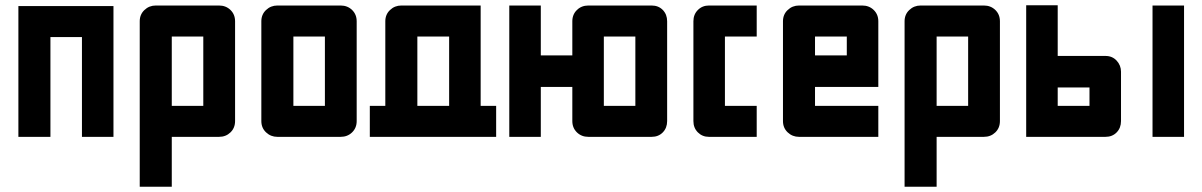

<svg xmlns="http://www.w3.org/2000/svg" viewBox="-20 -521 4578 731"><path d="M292 -380H172V0H50V-498H412V0H292Z M512 -440Q512 -466 530 -483Q548 -500 573 -500H814Q840 -500 857.5 -483Q875 -466 875 -440V-60Q875 -34 857.5 -17Q840 0 814 0H634V190H512ZM634 -118H754V-382H634Z M1036 0Q1011 0 993 -17Q975 -34 975 -60V-440Q975 -466 993 -483Q1011 -500 1036 -500H1277Q1303 -500 1320.5 -483Q1338 -466 1338 -440V-60Q1338 -34 1320.5 -17Q1303 0 1277 0ZM1097 -118H1217V-382H1097Z M1388 -118H1447V-440Q1447 -466 1465 -483Q1483 -500 1508 -500H1810V-118H1869V0H1388ZM1690 -382H1569V-118H1690Z M2220 0Q2194 0 2176.5 -17Q2159 -34 2159 -60V-190H2039V0H1919V-500H2039V-310H2159V-440Q2159 -466 2176.5 -483Q2194 -500 2220 -500H2461Q2487 -500 2503.5 -483Q2520 -466 2520 -440V-60Q2520 -34 2503.5 -17Q2487 0 2461 0ZM2279 -118H2399V-382H2279Z M2679 0Q2654 0 2637 -17Q2620 -34 2620 -60V-440Q2620 -466 2637 -483Q2654 -500 2679 -500H2861V-382H2740V-118H2861V0H2679Z M2961 -440Q2961 -466 2979 -483Q2997 -500 3022 -500H3263Q3289 -500 3306.5 -483Q3324 -466 3324 -440V-190H3083V-118H3324V0H3022Q2997 0 2979 -17Q2961 -34 2961 -60ZM3083 -310H3204V-382H3083Z M3424 -440Q3424 -466 3442 -483Q3460 -500 3485 -500H3726Q3752 -500 3769.5 -483Q3787 -466 3787 -440V-60Q3787 -34 3769.5 -17Q3752 0 3726 0H3546V190H3424ZM3546 -118H3666V-382H3546Z M3887 -501H4007V-308H4189Q4215 -308 4231.5 -290Q4248 -272 4248 -248V-60Q4248 -34 4231.5 -17Q4215 0 4189 0H3887ZM4007 -118H4128V-188H4007ZM4368 -500H4488V0H4368Z"/></svg>

Font: Tschichold
Style: Bold
Weight: 700
Designer: Peter Wiegel
Foundry: Peter Wiegel
Version: Version 1.000; ttfautohint (v1.3)